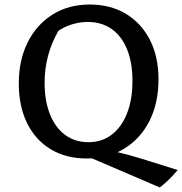

<svg xmlns="http://www.w3.org/2000/svg" viewBox="-20 -691 805 848"><path d="M363 9Q272 9 204.5 -31.5Q137 -72 100 -146.5Q63 -221 63 -322Q63 -426 102.5 -504.5Q142 -583 212.5 -627Q283 -671 376 -671Q468 -671 536 -630Q604 -589 642 -515Q680 -441 680 -341Q680 -236 640.5 -157.5Q601 -79 529.5 -35Q458 9 363 9ZM686 137 362 -2 390 -40Q443 -32 493 -20.5Q543 -9 602 9L765 60Q746 82 727.5 100.5Q709 119 686 137ZM371 -63Q429 -63 472.5 -95.5Q516 -128 540.5 -189Q565 -250 565 -334Q565 -415 541 -473.5Q517 -532 473 -563Q429 -594 367 -594Q335 -594 301.5 -584.5Q268 -575 238 -555Q207 -501 192 -443.5Q177 -386 177 -325Q177 -245 201 -185.5Q225 -126 268.5 -94.5Q312 -63 371 -63Z"/></svg>

Font: Piazzolla Thin SemiBold
Style: Regular
Weight: 600
Version: Version 2.005